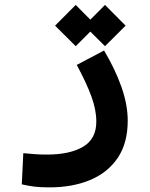

<svg xmlns="http://www.w3.org/2000/svg" viewBox="-20 -541 626 800"><path d="M186.5 239.7Q147.5 239.7 122.8 236.6Q98.1 233.4 70.8 227.1L77.1 97.2Q105 99.6 124.5 101.3Q144 103 176.8 103Q270.5 103 325.9 70.6Q381.3 38.1 381.3 -34.2Q381.3 -83.5 360.6 -139.9Q339.8 -196.3 299.8 -270.5L413.6 -330.6Q460.4 -252 486.3 -178Q512.2 -104 512.2 -38.1Q512.2 55.2 470.5 116.9Q428.7 178.7 355.2 209.2Q281.7 239.7 186.5 239.7ZM417.5 -348.6 331.5 -434.1 417.5 -520.5 503.4 -434.1ZM295.4 -348.6 209.5 -434.1 295.4 -520.5 381.3 -434.1Z"/></svg>

Font: Cascadia Mono
Style: Regular
Weight: 400
Monospace: yes
Designer: Aaron Bell
Foundry: Saja Typeworks
Version: Version 2404.023